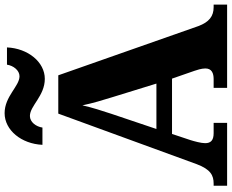

<svg xmlns="http://www.w3.org/2000/svg" viewBox="-104 -876 981 812"><g transform="rotate(-90 386.0 -470.5)"><path d="M458 -771C529 -771 587 -842 591 -931H518C514 -904 494 -878 469 -878C427 -878 384 -941 313 -941C241 -941 183 -870 179 -781H252C256 -808 275 -834 301 -834C344 -834 386 -771 458 -771ZM6 0H272V-57H228C197 -57 186 -70 186 -93C186 -110 194 -139 199 -155L225 -233H459L492 -138C495 -129 502 -109 502 -92C502 -65 482 -57 457 -57H420V0H772V-57H761C723 -57 698 -76 681 -122L473 -714H311L97 -128C75 -70 50 -57 15 -57H6ZM246 -299 310 -489C323 -529 336 -568 346 -612C355 -568 368 -526 380 -487L438 -299Z"/></g></svg>

Font: Noto Serif Gurmukhi ExtraBold
Style: Regular
Weight: 800
Designer: Vaibhav Singh and the Monotype Design Team
Foundry: Monotype Imaging Inc.
Version: Version 2.004